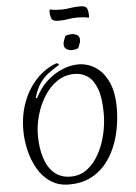

<svg xmlns="http://www.w3.org/2000/svg" viewBox="-74 -1260 949 1339"><g transform="rotate(-5 400.5 -590.5)"><path d="M356 25Q281 25 226.5 -11Q172 -47 137.5 -106.5Q103 -166 86 -237Q69 -308 69 -378Q69 -489 104.5 -580Q140 -671 201.5 -734.5Q263 -798 340 -825Q346 -824 351 -820.5Q356 -817 357 -812Q317 -789 281.5 -762.5Q246 -736 219 -697Q192 -658 175 -596L184 -594Q218 -663 268.5 -709.5Q319 -756 377.5 -780Q436 -804 490 -804Q554 -804 609 -769Q664 -734 698 -662Q732 -590 732 -480Q732 -409 719 -337Q706 -265 678 -200Q650 -135 606 -84.5Q562 -34 500 -4.5Q438 25 356 25ZM371 -29Q436 -29 485.5 -66Q535 -103 569 -164.5Q603 -226 620.5 -300Q638 -374 638 -447Q638 -557 614 -621Q590 -685 549.5 -712.5Q509 -740 458 -740Q391 -740 337 -703.5Q283 -667 245 -606.5Q207 -546 187 -475Q167 -404 167 -335Q167 -250 188 -180.5Q209 -111 254.5 -70Q300 -29 371 -29ZM501 -917Q478 -907 455 -907Q437 -907 419 -917Q401 -927 401 -952Q401 -966 407 -980Q413 -994 418 -1009Q428 -1014 440.5 -1016Q453 -1018 464 -1018Q482 -1018 500 -1008.5Q518 -999 518 -973Q518 -960 512 -946Q506 -932 501 -917ZM378 -1119Q341 -1119 332 -1138.5Q323 -1158 323 -1192Q323 -1195 324 -1196.5Q325 -1198 326 -1203Q347 -1198 367.5 -1196.5Q388 -1195 410 -1195Q440 -1195 469 -1200.5Q498 -1206 540 -1206Q578 -1206 586.5 -1187Q595 -1168 595 -1133Q595 -1130 594.5 -1128.5Q594 -1127 592 -1122Q571 -1127 551 -1128.5Q531 -1130 508 -1130Q478 -1130 449 -1124.5Q420 -1119 378 -1119Z"/></g></svg>

Font: Merienda Light
Style: Regular
Weight: 300
Designer: Eduardo Rodriguez Tunni
Foundry: Eduardo Rodriguez Tunni
Version: Version 2.001; ttfautohint (v1.8.4.7-5d5b)